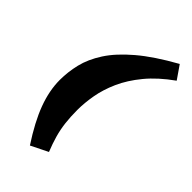

<svg xmlns="http://www.w3.org/2000/svg" viewBox="-264 -822 1022 1022"><g transform="rotate(45 247.0 -311.5)"><path d="M493.5 -672.5Q410.5 -613.5 358.5 -550.2Q306.5 -487 278.5 -423.8Q250.5 -360.5 240 -300.8Q229.5 -241 229.5 -189Q229.5 -135.5 234.8 -92.2Q240 -49 251.5 -8.8Q263 31.5 281 76.5L185 124Q114.5 16.5 82.5 -69.8Q50.5 -156 50.5 -235.5Q50.5 -295.5 65.2 -357Q80 -418.5 121 -482Q162 -545.5 239.5 -611.5Q317 -677.5 442 -747Z"/></g></svg>

Font: Newsreader Caption ExtraBold
Style: Italic
Weight: 800
Italic angle: -17°
Designer: Hugues Gentile
Foundry: Production Type
Version: Version 1.001